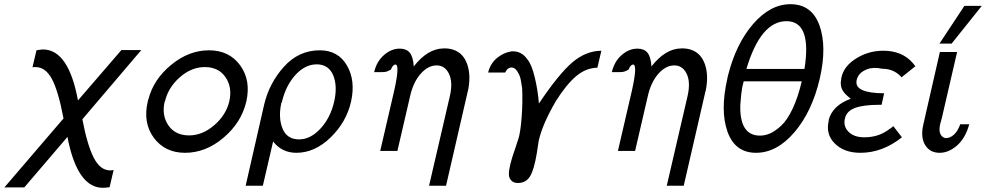

<svg xmlns="http://www.w3.org/2000/svg" viewBox="-20 -720 4704 916"><path d="M1 174 283 -155Q258 -287 227.5 -343.5Q197 -400 149 -400Q148 -400 142 -400L135 -399L154 -480Q176 -484 185 -484Q307 -484 352 -241L559 -481H654L373 -151Q396 -29 427 32Q458 93 506 93Q512 93 522 91L503 173Q484 176 471 176Q362 176 313 -16Q304 -51 302 -67L96 174Z M685 -236Q685 -237 685.5 -239Q686 -241 686.5 -243Q687 -245 688 -246Q712 -341 796.5 -410.5Q881 -480 977 -480Q1074 -480 1126 -408Q1178 -336 1155 -235Q1132 -136 1047 -63.5Q962 9 863 9Q767 9 714 -62.5Q661 -134 685 -236ZM767 -236Q765 -235 765 -233Q751 -168 784 -121Q817 -74 882 -74Q946 -74 1002.5 -123Q1059 -172 1074 -237Q1089 -303 1056 -351.5Q1023 -400 957 -400Q893 -400 837.5 -351Q782 -302 767 -236Z M1152 166 1240 -220Q1264 -323 1334.5 -401.5Q1405 -480 1506 -480Q1593 -480 1635 -408Q1677 -336 1655 -236Q1633 -138 1557.5 -64.5Q1482 9 1394 9Q1325 9 1283 -45L1234 166ZM1325 -234 1322 -228Q1307 -158 1328 -106.5Q1349 -55 1407 -55Q1461 -55 1508.5 -106Q1556 -157 1574 -234Q1591 -308 1570 -360Q1548 -413 1491 -413Q1436 -413 1390 -363Q1344 -313 1325 -234Z M1765 -376Q1777 -427 1812 -457.5Q1847 -488 1887 -488Q1919 -488 1935 -468.5Q1951 -449 1954 -403Q2020 -488 2096 -489Q2121 -490 2142 -483Q2191 -467 2209.5 -412Q2228 -357 2212 -284Q2211 -283 2210.5 -280.5Q2210 -278 2210 -277L2108 166H2027L2127 -265Q2141 -330 2121.5 -369Q2102 -408 2063 -408Q2022 -408 1986.5 -367.5Q1951 -327 1936 -259L1876 0H1794L1861 -289Q1888 -411 1867 -412Q1854 -412 1845 -388Q1842 -387 1836 -383.5Q1830 -380 1822.5 -378Q1815 -376 1803 -376Z M2310 -374Q2309 -374 2309 -375Q2320 -418 2352 -444Q2384 -470 2421 -475Q2467 -478 2496 -437Q2517 -412 2532 -348Q2547 -284 2551 -226Q2645 -366 2709.5 -421.5Q2774 -477 2849 -478L2830 -397Q2775 -396 2728 -356Q2681 -316 2631 -236Q2568 -128 2550 -48L2541 11Q2528 90 2508.5 121.5Q2489 153 2451 153Q2420 153 2410 126Q2402 101 2424 30Q2432 6 2441.5 -22.5Q2451 -51 2454.5 -62.5Q2458 -74 2462 -99Q2466 -124 2469 -165Q2474 -232 2471 -300V-299Q2465 -343 2460 -356Q2443 -398 2421 -398Q2401 -398 2390 -374Z M2899 -376Q2911 -427 2946 -457.5Q2981 -488 3021 -488Q3053 -488 3069 -468.5Q3085 -449 3088 -403Q3154 -488 3230 -489Q3255 -490 3276 -483Q3325 -467 3343.5 -412Q3362 -357 3346 -284Q3345 -283 3344.5 -280.5Q3344 -278 3344 -277L3242 166H3161L3261 -265Q3275 -330 3255.5 -369Q3236 -408 3197 -408Q3156 -408 3120.5 -367.5Q3085 -327 3070 -259L3010 0H2928L2995 -289Q3022 -411 3001 -412Q2988 -412 2979 -388Q2976 -387 2970 -383.5Q2964 -380 2956.5 -378Q2949 -376 2937 -376Z M3450 -345Q3450 -348 3451.5 -353Q3453 -358 3453 -359Q3491 -511 3573 -605.5Q3655 -700 3751 -700Q3853 -700 3889.5 -599Q3926 -498 3891 -345Q3854 -187 3770 -89Q3686 9 3587 9Q3487 9 3451 -91Q3415 -191 3450 -345ZM3528 -332 3521 -303Q3516 -277 3512 -221Q3507 -73 3606 -73Q3630 -73 3654 -83.5Q3678 -94 3706.5 -120Q3735 -146 3761 -200.5Q3787 -255 3805 -332ZM3541 -391H3818Q3854 -619 3732 -619Q3609 -619 3541 -391Z M3934 -145 3933 -146Q3951 -217 4039 -249Q4034 -252 4029 -257Q4024 -262 4022 -263Q3995 -286 3992 -313Q3990 -322 3992 -333Q3996 -395 4057.5 -436.5Q4119 -478 4194 -478Q4285 -478 4336 -418L4347 -404L4281 -351Q4278 -354 4277 -356Q4242 -392 4189 -392Q4147 -401 4118 -390Q4075 -374 4067 -338Q4060 -305 4095 -290Q4130 -275 4198 -275L4186 -220H4175Q4099 -220 4059 -205Q4019 -190 4011 -155Q4002 -118 4028 -91.5Q4054 -65 4103 -65Q4165 -65 4210 -95L4229 -108Q4232 -110 4236.5 -113.5Q4241 -117 4242 -118L4283 -65Q4190 9 4085 9Q4007 9 3962.5 -35.5Q3918 -80 3934 -145Z M4385 -126 4464 -472H4545L4546 -471L4472 -151Q4470 -149 4470 -143L4466 -131Q4458 -96 4467 -79.5Q4476 -63 4492 -61Q4513 -61 4531.5 -78Q4550 -95 4561 -127H4604Q4586 -61 4546 -26Q4506 9 4463 9Q4416 9 4393.5 -28.5Q4371 -66 4385 -126ZM4462 -512 4581 -692H4664L4520 -512Z"/></svg>

Font: Coval
Style: Light Italic
Weight: 300
Foundry: Context Ltd
Version: Version 001.000